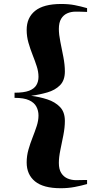

<svg xmlns="http://www.w3.org/2000/svg" viewBox="-20 -830 548 990"><path d="M293 140.5Q203.5 140.5 160.5 105.2Q117.5 70 117.5 7.5Q117.5 -26.5 126.8 -58.8Q136 -91 148 -121.2Q160 -151.5 169.2 -179.8Q178.5 -208 178.5 -234.5Q178.5 -259.5 167.5 -280.2Q156.5 -301 130 -313.2Q103.5 -325.5 55 -325.5V-352Q103.5 -352 130 -362.2Q156.5 -372.5 167.5 -391Q178.5 -409.5 178.5 -434Q178.5 -460.5 169.2 -488.8Q160 -517 148 -547.2Q136 -577.5 126.8 -609.5Q117.5 -641.5 117.5 -676Q117.5 -739 161.2 -774.2Q205 -809.5 295.5 -809.5Q334.5 -809.5 365.2 -803.5Q396 -797.5 429 -788V-768.5Q420 -769 410 -769.2Q400 -769.5 390 -769.8Q380 -770 370.5 -770Q346 -770 326.5 -761.2Q307 -752.5 295.2 -733Q283.5 -713.5 283.5 -680.5Q283.5 -652.5 291.2 -614.2Q299 -576 306.8 -535.8Q314.5 -495.5 314.5 -461.5Q314.5 -415.5 289.2 -390.2Q264 -365 224.2 -353.5Q184.5 -342 140.5 -336Q184.5 -330.5 224.2 -317.5Q264 -304.5 289.2 -278.5Q314.5 -252.5 314.5 -206.5Q314.5 -173 306.8 -133.5Q299 -94 291.2 -56.5Q283.5 -19 283.5 10Q283.5 43 296 62.5Q308.5 82 328.8 90.5Q349 99 373.5 99Q382.5 98.5 392 98.5Q401.5 98.5 411 98.2Q420.5 98 429 98V119Q399.5 127.5 365.5 134Q331.5 140.5 293 140.5Z"/></svg>

Font: Merriweather 144pt ExtraBold
Style: Regular
Weight: 800
Version: Version 2.100